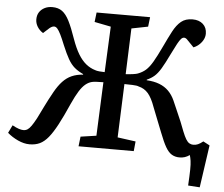

<svg xmlns="http://www.w3.org/2000/svg" viewBox="-58 -777 1170 1001"><g transform="rotate(5 527.5 -276.5)"><path d="M475 -344Q458 -344 440 -343Q422 -342 415 -340Q398 -336 382 -323Q366 -310 350 -284.5Q334 -259 315 -217Q285 -149 261.5 -105Q238 -61 217 -35.5Q196 -10 173 1Q150 12 119 12Q90 12 58.5 -2.5Q27 -17 3 -38L23 -79Q43 -68 57 -63.5Q71 -59 81 -59Q93 -59 102.5 -65Q112 -71 122.5 -86Q133 -101 147 -127Q161 -155 178 -190Q195 -225 220 -270Q239 -304 260 -326.5Q281 -349 307 -360.5Q333 -372 366 -374V-377Q338 -390 319.5 -406Q301 -422 286 -448.5Q271 -475 253 -518Q239 -553 229 -573Q219 -593 211 -602Q203 -611 194 -611Q188 -611 182 -608Q176 -605 170 -600L139 -572Q120 -584 109 -602Q98 -620 98 -640Q98 -662 108 -677.5Q118 -693 135.5 -702Q153 -711 176 -711Q207 -711 227.5 -696Q248 -681 265 -647.5Q282 -614 302 -556Q319 -508 337.5 -477.5Q356 -447 378 -429Q400 -411 427 -403Q434 -400 449 -398.5Q464 -397 477 -397L488 -636L402 -653L408 -703H688L682 -653L596 -636L587 -396Q606 -397 624.5 -399.5Q643 -402 650 -405Q674 -414 691 -429Q708 -444 725.5 -473.5Q743 -503 768 -556Q790 -603 808.5 -638Q827 -673 850 -692Q873 -711 910 -711Q944 -711 964.5 -692.5Q985 -674 985 -642Q985 -619 968.5 -597.5Q952 -576 927 -566L894 -600Q889 -606 884 -609Q879 -612 874 -612Q866 -612 858.5 -604Q851 -596 840 -576Q829 -556 812 -521Q788 -471 771.5 -443.5Q755 -416 738.5 -401.5Q722 -387 699 -377V-374Q737 -372 765.5 -361Q794 -350 814 -330Q834 -310 847 -281Q859 -253 871 -226Q883 -199 893.5 -174Q904 -149 913 -124Q923 -99 931.5 -85Q940 -71 949.5 -65.5Q959 -60 970 -60Q983 -60 994.5 -65Q1006 -70 1021 -82L1055 -64L1023 158L962 154Q965 102 965.5 72Q966 42 963.5 25Q961 8 957 -5Q944 4 931.5 8Q919 12 904 12Q881 12 863.5 1.5Q846 -9 831 -35Q816 -61 798 -108Q792 -125 783.5 -144.5Q775 -164 766.5 -187.5Q758 -211 747 -237Q730 -285 710 -308Q690 -331 660 -338Q652 -342 628 -343Q604 -344 585 -344L574 -64L669 -51L664 0H375L381 -51L463 -63Z"/></g></svg>

Font: Literata 18pt Medium
Style: Italic
Weight: 500
Italic angle: -2°
Designer: Latin by Veronika Burian and Jose Scaglione. Greek by Irene Vlachou. Cyrillic by Vera Evstafieva
Foundry: TypeTogether
Version: Version 3.103;gftools[0.9.29]